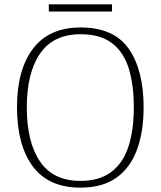

<svg xmlns="http://www.w3.org/2000/svg" viewBox="-20 -851 738 881"><path d="M349 10Q203 10 130.5 -87.5Q58 -185 58 -359Q58 -532 132 -628.5Q206 -725 350 -725Q502 -725 570.5 -627.5Q639 -530 639 -358Q639 -247 608.5 -164Q578 -81 514 -35.5Q450 10 349 10ZM349 -21Q436 -21 490 -61.5Q544 -102 569 -177.5Q594 -253 594 -358Q594 -464 570 -539Q546 -614 492.5 -654Q439 -694 350 -694Q225 -694 164 -605.5Q103 -517 103 -358Q103 -199 163.5 -110Q224 -21 349 -21ZM204 -798V-831H494V-798Z"/></svg>

Font: Noto Serif Tamil ExtraLight
Style: Regular
Weight: 200
Designer: Indian Type Foundry, Tom Grace, and the Monotype Design Team
Foundry: Monotype Imaging Inc.
Version: Version 2.004; ttfautohint (v1.8.4.7-5d5b)